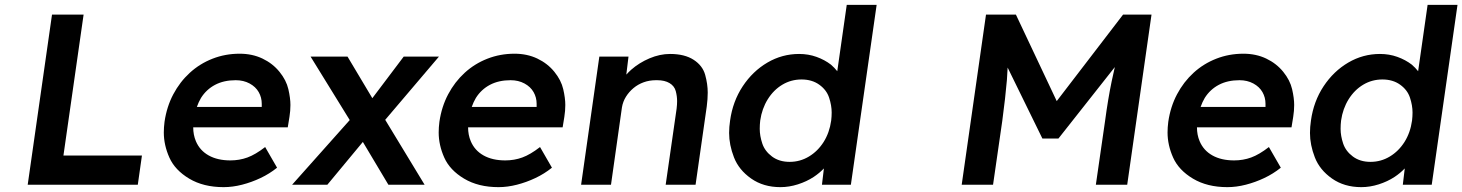

<svg xmlns="http://www.w3.org/2000/svg" viewBox="-20 -760 6017 790"><path d="M94 0 194 -700H324L241 -120H564L547 0Z M900 10Q817 10 758.5 -25Q700 -60 677 -111.5Q654 -163 654 -215Q654 -236 657 -259Q666 -321 693 -372Q720 -423 761 -460.5Q802 -498 854.5 -518.5Q907 -539 966 -539Q1018 -539 1060 -519Q1102 -499 1130 -464.5Q1158 -430 1166.5 -393Q1175 -356 1175 -328Q1175 -304 1171 -279L1164 -236H775Q775 -205 786 -179Q802 -141 838.5 -120.5Q875 -100 928 -100Q965 -100 998 -112Q1031 -124 1071 -155L1120 -70Q1089 -45 1052 -27.5Q1015 -10 976 0Q937 10 900 10ZM1057 -320V-325Q1057 -329 1057 -333Q1057 -359 1044.5 -381Q1032 -403 1007 -416.5Q982 -430 950 -430Q901 -430 865 -411Q829 -392 807 -357Q797 -340 790 -320Z M1512 -356 1641 -527H1786L1565 -267L1727 0H1578L1473 -176L1327 0H1182L1419 -266L1258 -527H1410Z M2031 10Q1948 10 1889.5 -25Q1831 -60 1808 -111.5Q1785 -163 1785 -215Q1785 -236 1788 -259Q1797 -321 1824 -372Q1851 -423 1892 -460.5Q1933 -498 1985.5 -518.5Q2038 -539 2097 -539Q2149 -539 2191 -519Q2233 -499 2261 -464.5Q2289 -430 2297.5 -393Q2306 -356 2306 -328Q2306 -304 2302 -279L2295 -236H1906Q1906 -205 1917 -179Q1933 -141 1969.5 -120.5Q2006 -100 2059 -100Q2096 -100 2129 -112Q2162 -124 2202 -155L2251 -70Q2220 -45 2183 -27.5Q2146 -10 2107 0Q2068 10 2031 10ZM2188 -320V-325Q2188 -329 2188 -333Q2188 -359 2175.5 -381Q2163 -403 2138 -416.5Q2113 -430 2081 -430Q2032 -430 1996 -411Q1960 -392 1938 -357Q1928 -340 1921 -320Z M2371 0 2446 -527H2566L2557 -453Q2566 -463 2577 -473Q2610 -502 2652.5 -520Q2695 -538 2737 -538Q2797 -538 2834 -514Q2871 -490 2881.5 -452Q2892 -414 2892 -379Q2892 -353 2888 -322L2842 0H2719L2764 -313Q2766 -330 2766 -344Q2766 -364 2760.5 -385Q2755 -406 2735 -418Q2715 -430 2684 -430Q2682 -430 2679 -430Q2652 -430 2628.5 -421.5Q2605 -413 2586.5 -397.5Q2568 -382 2555.5 -362Q2543 -342 2539 -318L2494 0Z M3191 10Q3121 10 3070.5 -25.5Q3020 -61 3000 -112.5Q2980 -164 2980 -213Q2980 -237 2984 -264Q2995 -343 3036 -405Q3077 -467 3137.5 -502.5Q3198 -538 3268 -538Q3306 -538 3339.5 -526Q3373 -514 3399 -494Q3414 -481 3425 -467L3464 -740H3587L3481 0H3362L3370 -67Q3352 -48 3328 -32Q3299 -13 3263 -1.5Q3227 10 3191 10ZM3229 -94Q3272 -94 3308.5 -116Q3345 -138 3369 -176Q3393 -214 3400 -264Q3402 -281 3402 -297Q3402 -326 3391.5 -358Q3381 -390 3351 -411.5Q3321 -433 3278 -433Q3235 -433 3199 -411.5Q3163 -390 3139 -351.5Q3115 -313 3108 -264Q3106 -247 3106 -230Q3106 -201 3116.5 -169.5Q3127 -138 3156.5 -116Q3186 -94 3229 -94Z M3937 0 4037 -700H4160L4328 -344L4601 -700H4718L4618 0H4489L4527 -263Q4539 -353 4554 -425Q4560 -454 4567 -484L4335 -190H4269L4126 -482Q4125 -457 4123 -431Q4117 -360 4104 -263L4066 0Z M5030 10Q4947 10 4888.5 -25Q4830 -60 4807 -111.5Q4784 -163 4784 -215Q4784 -236 4787 -259Q4796 -321 4823 -372Q4850 -423 4891 -460.5Q4932 -498 4984.5 -518.5Q5037 -539 5096 -539Q5148 -539 5190 -519Q5232 -499 5260 -464.5Q5288 -430 5296.5 -393Q5305 -356 5305 -328Q5305 -304 5301 -279L5294 -236H4905Q4905 -205 4916 -179Q4932 -141 4968.5 -120.5Q5005 -100 5058 -100Q5095 -100 5128 -112Q5161 -124 5201 -155L5250 -70Q5219 -45 5182 -27.5Q5145 -10 5106 0Q5067 10 5030 10ZM5187 -320V-325Q5187 -329 5187 -333Q5187 -359 5174.5 -381Q5162 -403 5137 -416.5Q5112 -430 5080 -430Q5031 -430 4995 -411Q4959 -392 4937 -357Q4927 -340 4920 -320Z M5581 10Q5511 10 5460.5 -25.5Q5410 -61 5390 -112.5Q5370 -164 5370 -213Q5370 -237 5374 -264Q5385 -343 5426 -405Q5467 -467 5527.5 -502.5Q5588 -538 5658 -538Q5696 -538 5729.5 -526Q5763 -514 5789 -494Q5804 -481 5815 -467L5854 -740H5977L5871 0H5752L5760 -67Q5742 -48 5718 -32Q5689 -13 5653 -1.5Q5617 10 5581 10ZM5619 -94Q5662 -94 5698.5 -116Q5735 -138 5759 -176Q5783 -214 5790 -264Q5792 -281 5792 -297Q5792 -326 5781.5 -358Q5771 -390 5741 -411.5Q5711 -433 5668 -433Q5625 -433 5589 -411.5Q5553 -390 5529 -351.5Q5505 -313 5498 -264Q5496 -247 5496 -230Q5496 -201 5506.5 -169.5Q5517 -138 5546.5 -116Q5576 -94 5619 -94Z"/></svg>

Font: Lexend Med
Style: Italic
Weight: 500
Italic angle: -8.13011°
Designer: Bonnie Shaver-Troup, Thomas Jockin
Foundry: Lexend
Version: Version 1.007